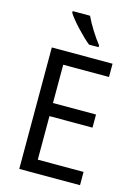

<svg xmlns="http://www.w3.org/2000/svg" viewBox="-138 -1017 776 1090"><g transform="rotate(15 250.0 -472.0)"><path d="M251 -944H149V-934C173 -895 244 -819 288 -784H344V-795C314 -832 272 -898 251 -944ZM445 0V-78H176V-334H429V-411H176V-636H445V-714H88V0Z"/></g></svg>

Font: Noto Sans Armenian SemiCondensed
Style: Regular
Weight: 400
Width: 4
Designer: Monotype Design Team
Foundry: Monotype Imaging Inc.
Version: Version 2.008